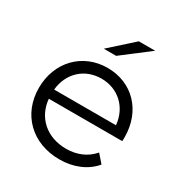

<svg xmlns="http://www.w3.org/2000/svg" viewBox="-171 -860 947 995"><g transform="rotate(30 302.5 -363.0)"><path d="M119 -295C129 -397 203 -467 304 -467C405 -467 480 -396 489 -295ZM323 5C406 5 479 -25 526 -81L484 -129C445 -83 389 -60 325 -60C210 -60 128 -133 119 -240H558C559 -248 559 -257 559 -263C559 -422 452 -531 304 -531C155 -531 46 -419 46 -263C46 -107 158 5 323 5ZM472 -731H374L236 -607H310Z"/></g></svg>

Font: Montserrat-Alt1
Style: Regular
Weight: 400
Designer: Differentunic
Foundry: Differentunic
Version: Version 7.222